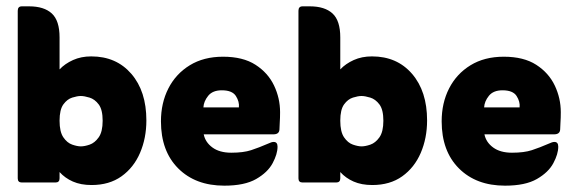

<svg xmlns="http://www.w3.org/2000/svg" viewBox="-20 -576 1812 606"><path d="M168 -33V-13Q168 0 155 0H49Q36 0 36 -13V-542Q36 -556 49 -556H72Q119 -556 143.5 -533.5Q168 -511 168 -458V-357Q185 -375 210.5 -386.5Q236 -398 268 -398Q347 -398 394.5 -343Q442 -288 442 -196Q442 -140 422 -93.5Q402 -47 363.5 -19.5Q325 8 269 8Q235 8 210 -3Q185 -14 168 -33ZM235 -114Q247 -114 263 -119.5Q279 -125 291.5 -142.5Q304 -160 304 -195Q304 -230 291.5 -246.5Q279 -263 262.5 -268Q246 -273 235 -273Q224 -273 208 -268Q192 -263 180 -246.5Q168 -230 168 -195Q168 -160 180 -142.5Q192 -125 208 -119.5Q224 -114 235 -114Z M623 -152Q628 -127 650.5 -110.5Q673 -94 710 -94Q748 -94 772.5 -102Q797 -110 827 -123Q837 -128 844 -128Q856 -128 856 -113Q856 -90 840.5 -61Q825 -32 788.5 -11Q752 10 688 10Q597 10 542.5 -44.5Q488 -99 488 -193Q488 -251 511.5 -297Q535 -343 579 -370Q623 -397 684 -397Q747 -397 786.5 -371.5Q826 -346 845 -306Q864 -266 864 -222Q864 -203 863 -189.5Q862 -176 862 -167Q861 -152 843 -152ZM622 -237H734Q736 -255 724.5 -273Q713 -291 680 -291Q651 -291 637 -273.5Q623 -256 622 -237Z M1054 -33V-13Q1054 0 1041 0H935Q922 0 922 -13V-542Q922 -556 935 -556H958Q1005 -556 1029.5 -533.5Q1054 -511 1054 -458V-357Q1071 -375 1096.5 -386.5Q1122 -398 1154 -398Q1233 -398 1280.5 -343Q1328 -288 1328 -196Q1328 -140 1308 -93.5Q1288 -47 1249.5 -19.5Q1211 8 1155 8Q1121 8 1096 -3Q1071 -14 1054 -33ZM1121 -114Q1133 -114 1149 -119.5Q1165 -125 1177.5 -142.5Q1190 -160 1190 -195Q1190 -230 1177.5 -246.5Q1165 -263 1148.5 -268Q1132 -273 1121 -273Q1110 -273 1094 -268Q1078 -263 1066 -246.5Q1054 -230 1054 -195Q1054 -160 1066 -142.5Q1078 -125 1094 -119.5Q1110 -114 1121 -114Z M1509 -152Q1514 -127 1536.5 -110.5Q1559 -94 1596 -94Q1634 -94 1658.5 -102Q1683 -110 1713 -123Q1723 -128 1730 -128Q1742 -128 1742 -113Q1742 -90 1726.5 -61Q1711 -32 1674.5 -11Q1638 10 1574 10Q1483 10 1428.5 -44.5Q1374 -99 1374 -193Q1374 -251 1397.5 -297Q1421 -343 1465 -370Q1509 -397 1570 -397Q1633 -397 1672.5 -371.5Q1712 -346 1731 -306Q1750 -266 1750 -222Q1750 -203 1749 -189.5Q1748 -176 1748 -167Q1747 -152 1729 -152ZM1508 -237H1620Q1622 -255 1610.5 -273Q1599 -291 1566 -291Q1537 -291 1523 -273.5Q1509 -256 1508 -237Z"/></svg>

Font: Zain Black
Style: Regular
Weight: 900
Designer: Zain,Boutros
Foundry: Mobile Telecommunications Company (Zain), 2024
Version: Version 1.50; ttfautohint (v1.8.4)